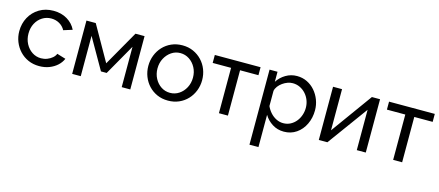

<svg xmlns="http://www.w3.org/2000/svg" viewBox="-52 -1067 4155 1816"><g transform="rotate(15 2026.0 -159.0)"><path d="M36 -262Q36 -336 69 -397Q102 -458 162 -494.5Q222 -531 301 -531Q378 -531 435.5 -496.5Q493 -462 521 -404L435 -377Q415 -414 379 -434.5Q343 -455 299 -455Q251 -455 211.5 -430Q172 -405 149 -361.5Q126 -318 126 -262Q126 -207 149.5 -162.5Q173 -118 212.5 -92Q252 -66 300 -66Q331 -66 359.5 -77Q388 -88 409.5 -106.5Q431 -125 439 -147L525 -121Q509 -83 476.5 -53.5Q444 -24 399.5 -7Q355 10 302 10Q243 10 194.5 -11.5Q146 -33 110.5 -71Q75 -109 55.5 -158Q36 -207 36 -262Z M624 0V-522H715L909 -180L1104 -522H1193V0H1109V-395L937 -93H881L708 -395V0Z M1300 -260Q1300 -315 1319 -364Q1338 -413 1373 -450.5Q1408 -488 1456.5 -509.5Q1505 -531 1564 -531Q1622 -531 1670 -509.5Q1718 -488 1753.5 -450.5Q1789 -413 1808 -364Q1827 -315 1827 -260Q1827 -206 1808 -157Q1789 -108 1754 -70.5Q1719 -33 1670.5 -11.5Q1622 10 1563 10Q1504 10 1456 -11.5Q1408 -33 1373 -70.5Q1338 -108 1319 -157Q1300 -206 1300 -260ZM1563 -66Q1611 -66 1650.5 -92Q1690 -118 1713.5 -162.5Q1737 -207 1737 -261Q1737 -315 1713.5 -359Q1690 -403 1650.5 -429Q1611 -455 1563 -455Q1515 -455 1476 -428.5Q1437 -402 1413.5 -358Q1390 -314 1390 -259Q1390 -205 1413.5 -161Q1437 -117 1476 -91.5Q1515 -66 1563 -66Z M2061 0V-444H1881V-522H2329V-444H2149V0Z M2505 -103V213H2417V-522H2495V-424Q2526 -472 2576 -501.5Q2626 -531 2685 -531Q2739 -531 2784 -509Q2829 -487 2862 -449Q2895 -411 2913.5 -362.5Q2932 -314 2932 -261Q2932 -187 2902.5 -125Q2873 -63 2820 -26.5Q2767 10 2698 10Q2634 10 2584 -22Q2534 -54 2505 -103ZM2842 -261Q2842 -300 2828.5 -335Q2815 -370 2790.5 -397Q2766 -424 2733.5 -439.5Q2701 -455 2663 -455Q2639 -455 2613.5 -446Q2588 -437 2565 -420.5Q2542 -404 2526 -383Q2510 -362 2505 -338V-189Q2520 -155 2545 -127Q2570 -99 2603 -82.5Q2636 -66 2671 -66Q2710 -66 2741.5 -82.5Q2773 -99 2795.5 -126.5Q2818 -154 2830 -189Q2842 -224 2842 -261Z M3039 0V-521H3127V-118L3419 -522H3499V0H3411V-395L3123 0Z M3767 0V-444H3587V-522H4035V-444H3855V0Z"/></g></svg>

Font: YasnoRaleway Medium
Style: Regular
Weight: 500
Designer: Matt McInerney, Pablo Impallari, Rodrigo Fuenzalida
Foundry: Matt McInerney, Pablo Impallari, Rodrigo Fuenzalida
Version: Version 4.026